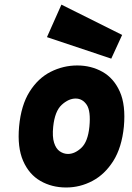

<svg xmlns="http://www.w3.org/2000/svg" viewBox="-20 -793 570 830"><path d="M266 17.5Q204 17.5 154.8 -10.8Q105.5 -39 80 -97.5Q54.5 -156 62.5 -245.5Q71 -338 107.8 -396.5Q144.5 -455 199 -482.5Q253.5 -510 314 -510Q374 -510 423 -482.5Q472 -455 498 -396.8Q524 -338.5 515.5 -245.5Q506.5 -155.5 469.8 -97.2Q433 -39 379.5 -10.8Q326 17.5 266 17.5ZM274 -127.5Q303.5 -127.5 331.8 -154Q360 -180.5 366.5 -245.5Q373 -313 354.8 -340Q336.5 -367 307 -367Q276.5 -367 246.8 -339.8Q217 -312.5 210 -245.5Q205.5 -202 213.8 -176Q222 -150 238.5 -138.8Q255 -127.5 274 -127.5ZM461 -539.5 183 -632.5 245.5 -773 508 -642Z"/></svg>

Font: Karla ExtraBold
Style: Italic
Weight: 800
Italic angle: -8°
Designer: Jonathan Pinhorn
Version: Version 2.004;gftools[0.9.33]